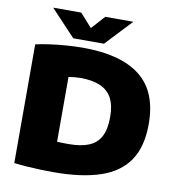

<svg xmlns="http://www.w3.org/2000/svg" viewBox="-100 -1040 1042 1136"><g transform="rotate(10 421.0 -472.0)"><path d="M296 7.5Q262.5 7.5 221.8 6.2Q181 5 139.2 2Q97.5 -1 60 -5.5V-718.5Q98.5 -727.5 146.5 -734Q194.5 -740.5 245.2 -744.2Q296 -748 343.5 -748Q570.5 -748 687 -656.5Q803.5 -565 803.5 -370Q803.5 -235.5 747.8 -152.2Q692 -69 579.5 -30.8Q467 7.5 296 7.5ZM358.5 -172Q431.5 -172 478.8 -191.8Q526 -211.5 548.8 -255.2Q571.5 -299 571.5 -371.5Q571.5 -442.5 547.8 -486Q524 -529.5 476.5 -549.5Q429 -569.5 357.5 -569.5Q342 -569.5 322 -567.5Q302 -565.5 287.5 -563V-173.5Q305 -172.5 322.5 -172.2Q340 -172 358.5 -172ZM275.5 -793 127 -951H295.5L384.5 -852H350.5L440 -951H608.5L460 -793Z"/></g></svg>

Font: Encode Sans SC SemiExpanded Black
Style: Regular
Weight: 900
Width: 6
Designer: Multiple Designers
Foundry: Impallari Type
Version: Version 3.002